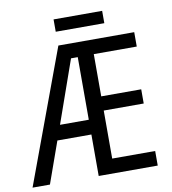

<svg xmlns="http://www.w3.org/2000/svg" viewBox="-94 -933 904 1012"><g transform="rotate(-10 358.0 -427.0)"><path d="M261 -854V-788H521V-854ZM316 -636H352V-301H198ZM668 -78H438V-335H652V-411H438V-637H668V-714H262L-2 0H91L170 -222H352V0H668Z"/></g></svg>

Font: Noto Sans Display SemiCondensed
Style: Regular
Weight: 400
Width: 4
Designer: Monotype Design team
Foundry: Monotype Imaging Inc.
Version: 1.000